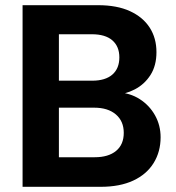

<svg xmlns="http://www.w3.org/2000/svg" viewBox="-20 -720 680 740"><path d="M67 0V-700H358Q431 -700 481 -677Q531 -654 557 -613.5Q583 -573 583 -519Q583 -467 560 -431Q537 -395 499.5 -375.5Q462 -356 417 -353L433 -364Q481 -362 518.5 -338Q556 -314 577.5 -275.5Q599 -237 599 -191Q599 -135 572 -91.5Q545 -48 493.5 -24Q442 0 368 0ZM207 -114H345Q398 -114 427.5 -138.5Q457 -163 457 -208Q457 -253 426.5 -279Q396 -305 343 -305H207ZM207 -409H335Q386 -409 413 -432.5Q440 -456 440 -499Q440 -541 413 -564.5Q386 -588 334 -588H207Z"/></svg>

Font: DM Sans 20pt ExtraBold
Style: Regular
Weight: 800
Version: Version 4.004;gftools[0.9.30]